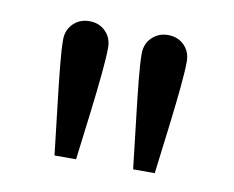

<svg xmlns="http://www.w3.org/2000/svg" viewBox="-44 -814 469 385"><g transform="rotate(10 190.0 -621.5)"><path d="M87.9 -482.4Q82 -534.2 76.7 -579.8Q71.3 -625.5 67.9 -660.2Q64.5 -694.8 64.5 -713.9Q64.5 -733.9 77.6 -746.8Q90.8 -759.8 110.4 -759.8Q130.4 -759.8 143.3 -746.8Q156.2 -733.9 156.2 -713.9Q156.2 -694.8 152.8 -659.7Q149.4 -624.5 143.8 -578.9Q138.2 -533.2 131.8 -482.4ZM248 -482.4Q242.2 -534.2 236.8 -579.8Q231.4 -625.5 228 -660.2Q224.6 -694.8 224.6 -713.9Q224.6 -733.9 237.8 -746.8Q251 -759.8 270.5 -759.8Q290.5 -759.8 303.5 -746.8Q316.4 -733.9 316.4 -713.9Q316.4 -694.8 313 -659.7Q309.6 -624.5 304 -578.9Q298.3 -533.2 292 -482.4Z"/></g></svg>

Font: Reddit Sans
Style: Regular
Weight: 400
Designer: Stephen Hutchings
Foundry: Reddit
Version: Version 1.014